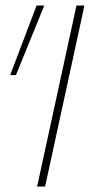

<svg xmlns="http://www.w3.org/2000/svg" viewBox="-20 -678 361 698"><path d="M115 0 258 -658H287L144 0ZM38 -405H17L113 -658H141Z"/></svg>

Font: Ysabeau Office Thin
Style: Italic
Weight: 250
Italic angle: -12°
Designer: Christian Thalmann (Catharsis Fonts)
Version: Version 2.001;gftools[0.9.30]; featfreeze: tnum,lnum,ss02